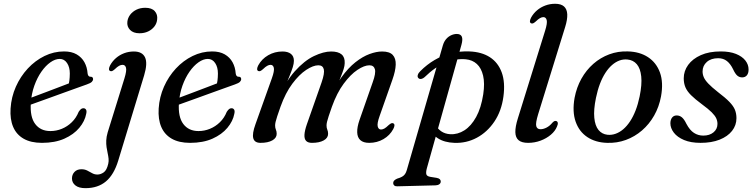

<svg xmlns="http://www.w3.org/2000/svg" viewBox="-20 -738 3950 1006"><path d="M90.6 -206.3Q90.6 -206.3 109.2 -213.4Q127.7 -220.4 157.8 -231.6Q187.8 -242.8 222.6 -256Q257.4 -269.2 290.8 -281.9Q324.2 -294.6 349.1 -304.2L337.5 -288.2Q341.4 -300.4 343.5 -316Q345.6 -331.6 345.8 -352.7Q345.8 -386.2 331.3 -407.7Q316.8 -429.3 293 -429.3Q269.3 -429.3 244.2 -411.6Q219 -393.9 197 -362.5Q174.9 -331 159.9 -289.1Q144.9 -247.1 141.5 -198.7Q136.5 -125.2 164.5 -88.3Q192.5 -51.3 244 -51.3Q274.9 -51.3 303.9 -63.1Q332.9 -74.9 356.1 -97.5Q379.3 -120 392.2 -152.2Q399.5 -163.2 405.2 -167.2Q410.9 -171.1 417.7 -170.9Q425.9 -170.7 430.6 -163.8Q435.3 -156.9 431.7 -141.5Q424.6 -103.2 395.5 -68.3Q366.3 -33.3 317.2 -11.4Q268 10.5 199.9 10.5Q141.8 10.5 103.9 -11.2Q66 -32.9 48.9 -73.2Q31.8 -113.4 35.4 -169.5Q39.3 -229.7 63.1 -283.6Q87 -337.4 125.7 -379.1Q164.4 -420.7 213.2 -444.6Q262 -468.5 315.6 -468.5Q355 -468.5 381.7 -453.1Q408.3 -437.6 422.5 -411.7Q436.7 -385.7 438.9 -353.7Q439.7 -346.1 443.3 -341Q446.8 -336 453.2 -336Q460.4 -336.3 464.1 -333.1Q467.7 -329.9 467.7 -323.6Q467.7 -315.9 461 -309.1Q454.2 -302.3 434.9 -295.6Q414.5 -288.4 381.8 -276.6Q349.1 -264.9 310.8 -251Q272.5 -237.2 234.4 -223.3Q196.2 -209.5 164.6 -198.2Q132.9 -186.9 113.8 -179.9Q94.7 -172.9 94.7 -172.9Z M735.3 -343.4 599.7 102.8Q577.2 177.1 535.1 212.5Q492.9 247.9 427.9 247.9Q393.2 247.9 375.2 233.6Q357.1 219.3 357.1 196.9Q357.1 176.7 370.4 162.7Q383.6 148.8 406.6 148.8Q423.9 148.8 437.1 155.6Q450.3 162.4 462.8 169.4Q475.3 176.5 490.5 176.5Q507.1 176.5 523.3 165.2Q539.5 154 547.2 119.9Q550.2 106.9 548.9 93.5Q547.5 80.1 544.2 65.2Q540.8 50.4 538.4 33.6Q535.9 16.8 536.7 -2.5Q537.5 -21.8 544.2 -44.5L632 -327.3Q644.4 -367.7 640.2 -383Q636.1 -398.3 622.2 -398.3Q613.4 -398.3 604 -393.2Q594.6 -388.2 581.3 -375.2Q572.9 -367.8 567.4 -365.7Q561.9 -363.7 556.8 -366Q550.9 -368.9 551 -376.7Q551.2 -384.5 557.1 -395.9Q569.2 -417.9 588 -434.1Q606.9 -450.3 630.8 -459.3Q654.7 -468.2 681.3 -468.2Q725.4 -468.2 739.9 -437.5Q754.3 -406.7 735.3 -343.4ZM710.8 -563.7Q678.4 -563.7 661.3 -581.4Q644.3 -599.2 647.3 -624.2Q649.4 -643.8 661.8 -660.5Q674.3 -677.1 694.7 -687.2Q715.2 -697.2 741.2 -697.2Q775.2 -697.2 791 -679.4Q806.7 -661.5 803.4 -636Q801.6 -615.8 789.1 -599.4Q776.5 -583 756.4 -573.3Q736.3 -563.7 710.8 -563.7Z M866.6 -206.3Q866.6 -206.3 885.2 -213.4Q903.7 -220.4 933.8 -231.6Q963.8 -242.8 998.6 -256Q1033.4 -269.2 1066.8 -281.9Q1100.2 -294.6 1125.1 -304.2L1113.5 -288.2Q1117.4 -300.4 1119.5 -316Q1121.6 -331.6 1121.8 -352.7Q1121.8 -386.2 1107.3 -407.7Q1092.8 -429.3 1069 -429.3Q1045.3 -429.3 1020.2 -411.6Q995 -393.9 973 -362.5Q950.9 -331 935.9 -289.1Q920.9 -247.1 917.5 -198.7Q912.5 -125.2 940.5 -88.3Q968.5 -51.3 1020 -51.3Q1050.9 -51.3 1079.9 -63.1Q1108.9 -74.9 1132.1 -97.5Q1155.3 -120 1168.2 -152.2Q1175.5 -163.2 1181.2 -167.2Q1186.9 -171.1 1193.7 -170.9Q1201.9 -170.7 1206.6 -163.8Q1211.3 -156.9 1207.7 -141.5Q1200.6 -103.2 1171.5 -68.3Q1142.3 -33.3 1093.2 -11.4Q1044 10.5 975.9 10.5Q917.8 10.5 879.9 -11.2Q842 -32.9 824.9 -73.2Q807.8 -113.4 811.4 -169.5Q815.3 -229.7 839.1 -283.6Q863 -337.4 901.7 -379.1Q940.4 -420.7 989.2 -444.6Q1038 -468.5 1091.6 -468.5Q1131 -468.5 1157.7 -453.1Q1184.3 -437.6 1198.5 -411.7Q1212.7 -385.7 1214.9 -353.7Q1215.7 -346.1 1219.3 -341Q1222.8 -336 1229.2 -336Q1236.4 -336.3 1240.1 -333.1Q1243.7 -329.9 1243.7 -323.6Q1243.7 -315.9 1237 -309.1Q1230.2 -302.3 1210.9 -295.6Q1190.5 -288.4 1157.8 -276.6Q1125.1 -264.9 1086.8 -251Q1048.5 -237.2 1010.4 -223.3Q972.2 -209.5 940.6 -198.2Q908.9 -186.9 889.8 -179.9Q870.7 -172.9 870.7 -172.9Z M1588 -87.2 1664.9 -306Q1681.8 -354.8 1676.5 -375.3Q1671.3 -395.9 1648 -395.9Q1621.2 -395.9 1584.6 -371.9Q1547.9 -347.9 1511.9 -299.7Q1475.8 -251.6 1449.8 -179Q1439 -148.1 1432.7 -129.3Q1426.4 -110.4 1424 -99.5Q1421.5 -88.5 1421.5 -80.8Q1421.5 -67.6 1425.6 -58.6Q1429.7 -49.5 1429.7 -36.6Q1429.7 -15.2 1406.8 -2.4Q1383.9 10.5 1345.1 10.5Q1313.7 10.5 1307.1 -13.4Q1300.5 -37.2 1318.6 -87.2L1404.3 -327.3Q1418.5 -366.7 1414.8 -382.5Q1411.1 -398.3 1397.5 -398.3Q1389.6 -398.3 1380.2 -393.2Q1370.8 -388.2 1357.5 -375.2Q1349.1 -367.8 1343.6 -365.7Q1338.1 -363.7 1333 -366Q1327.1 -368.9 1327.2 -376.7Q1327.4 -384.5 1333.3 -395.9Q1351.3 -428.9 1385.2 -448.6Q1419.2 -468.2 1460.4 -468.2Q1488 -468.2 1504 -455.9Q1519.9 -443.6 1519.9 -419.5Q1519.9 -405.2 1514.2 -386.6Q1508.4 -368 1497.8 -341.8Q1487.2 -315.6 1471.9 -278.6Q1456.6 -241.5 1437.4 -190L1435.4 -211.3Q1474 -307.9 1524.2 -364Q1574.3 -420.1 1624.9 -444.2Q1675.5 -468.2 1714.9 -468.2Q1751.6 -468.2 1769.6 -453.1Q1787.6 -437.9 1786.1 -406.9Q1785.8 -393.2 1780.6 -376.4Q1775.4 -359.6 1765.7 -335.5Q1755.9 -311.4 1741.9 -276.2Q1727.8 -240.9 1709.5 -190L1704.4 -211.3Q1733.3 -283.4 1768.9 -332.8Q1804.4 -382.1 1842.4 -412Q1880.3 -441.8 1916.4 -455Q1952.4 -468.2 1982.1 -468.2Q2021 -468.2 2037.8 -450.1Q2054.6 -432 2053.4 -399Q2052.2 -365.9 2036.1 -320.6L1969.1 -130.4Q1955 -91.2 1959.1 -75.3Q1963.2 -59.4 1976.3 -59.4Q1984.9 -59.4 1994.1 -64.6Q2003.2 -69.7 2016.3 -82.5Q2025.1 -90.1 2030.6 -92.2Q2036.1 -94.2 2040.8 -91.7Q2046.9 -88.8 2046.8 -81Q2046.6 -73.2 2040.5 -61.8Q2022.9 -28.8 1989.4 -9.2Q1955.8 10.5 1914.6 10.5Q1883.8 10.5 1868.1 -3.7Q1852.4 -17.8 1851.6 -44.9Q1850.7 -72 1864 -110.3L1932.5 -306Q1950.3 -354.9 1944.3 -375.4Q1938.3 -395.9 1915.6 -395.9Q1888.8 -395.9 1852.6 -371.7Q1816.4 -347.6 1780.8 -299.4Q1745.2 -251.3 1719.2 -179Q1708.4 -148.1 1702.1 -129.3Q1695.8 -110.4 1693.4 -99.5Q1690.9 -88.5 1690.9 -80.8Q1690.9 -67.6 1695 -58.6Q1699.1 -49.5 1699.1 -36.6Q1699.1 -15.2 1676.2 -2.4Q1653.3 10.5 1614.5 10.5Q1593.6 10.5 1583.8 0.1Q1574 -10.3 1575.2 -32Q1576.4 -53.7 1588 -87.2Z M2397.8 -503.4 2216.5 143.9Q2210.9 165 2213.9 175.3Q2216.9 185.6 2235 188.7L2267.2 193.8Q2279.3 196 2284.3 200.9Q2289.3 205.8 2289.3 212.9Q2289.5 221.4 2282.2 227Q2274.9 232.6 2262.8 233.1L2061.6 238.2Q2051.5 238.7 2045.8 233.9Q2040.1 229.1 2040.1 221.4Q2040.1 213.9 2044.8 208.6Q2049.5 203.3 2060.4 198.2Q2077.3 193.3 2086.9 187.7Q2096.6 182.2 2102.1 174.1Q2107.7 166 2111.3 153.6L2300.6 -500.9Q2304.2 -513.1 2309.9 -522.6Q2315.6 -532.1 2323.2 -539.3Q2330.8 -546.4 2339.2 -551Q2347.6 -555.5 2356.3 -557.8Q2365 -560.1 2373.1 -560.1Q2393.3 -560.1 2399.6 -546.3Q2405.8 -532.4 2397.8 -503.4ZM2204.5 -333.6Q2196.8 -326.5 2187.7 -324.6Q2178.6 -322.7 2172.5 -328.5Q2166 -334.9 2169.1 -345.3Q2172.2 -355.7 2182.4 -365.4Q2216.7 -399.8 2256.9 -423.5Q2297.2 -447.2 2343.1 -458.9Q2389 -470.6 2439.7 -468.5Q2503.7 -466.1 2546.9 -438.2Q2590 -410.2 2608.9 -358.3Q2627.8 -306.3 2617.7 -231.8Q2607.6 -156.5 2570.4 -101.1Q2533.1 -45.7 2478.5 -16.4Q2423.8 12.9 2361.1 10.5Q2308.4 8.7 2274.5 -13.3Q2240.5 -35.3 2227.5 -73.6L2259.2 -88.6Q2271.9 -63.8 2291.6 -50.2Q2311.3 -36.5 2339 -34.8Q2378.1 -32.7 2413.4 -55.2Q2448.6 -77.6 2474.8 -125Q2500.9 -172.3 2512 -244.2Q2520.6 -302 2511.3 -341.6Q2502 -381.3 2478.6 -402.7Q2455.2 -424.1 2420.8 -427.3Q2369 -432.2 2314.7 -410.1Q2260.4 -388.1 2204.5 -333.6Z M2941.3 -596.8 2799.9 -140.3Q2785.3 -92.9 2789.8 -76.9Q2794.3 -60.9 2811.8 -60.9Q2827.2 -60.9 2844 -69.7Q2860.7 -78.4 2874.6 -95.4Q2880.9 -101.8 2885.5 -103.6Q2890.1 -105.3 2894.9 -103.7Q2901.1 -101.7 2902.5 -94.4Q2903.8 -87 2898.5 -75.3Q2889.4 -51.8 2866.5 -32.3Q2843.5 -12.8 2812.4 -1.1Q2781.3 10.5 2746.8 10.5Q2713.7 10.5 2697.3 -3.3Q2680.9 -17 2680.2 -45.4Q2679.6 -73.7 2693.2 -117.2L2836.1 -577Q2848.6 -616.9 2844.5 -632.6Q2840.5 -648.3 2826.9 -648.3Q2819 -648.3 2809.6 -643.2Q2800.2 -638.2 2786.9 -625.2Q2778.5 -617.8 2773 -615.7Q2767.5 -613.7 2762.4 -616Q2756.5 -618.9 2756.6 -626.7Q2756.8 -634.5 2762.7 -645.9Q2774.8 -667.9 2794 -684.1Q2813.2 -700.3 2837.4 -709.2Q2861.6 -718.2 2888.6 -718.2Q2919.6 -718.2 2935.3 -704.1Q2950.9 -690.1 2952.2 -662.9Q2953.4 -635.8 2941.3 -596.8Z M3269.6 -468.6Q3331.6 -467.1 3375.3 -438.5Q3419 -409.9 3437.9 -357.9Q3456.7 -305.8 3443.5 -233Q3433.4 -178.4 3407.6 -132.8Q3381.8 -87.3 3343.9 -54.6Q3306 -21.9 3259.4 -4.8Q3212.8 12.3 3160.8 10.5Q3100.3 8.7 3057.4 -19.7Q3014.4 -48.2 2996.1 -100.5Q2977.8 -152.8 2990.5 -225.1Q3000.9 -280 3026.2 -325.4Q3051.6 -370.8 3088.9 -403.5Q3126.2 -436.2 3172.2 -453.3Q3218.2 -470.4 3269.6 -468.6ZM3162.9 -31.9Q3184.7 -29.7 3205.6 -37.2Q3226.5 -44.6 3245.7 -60.9Q3264.8 -77.2 3281.1 -101.9Q3297.5 -126.6 3310.3 -159.5Q3323.1 -192.5 3331.4 -232.8Q3344.3 -295.7 3339.8 -337.5Q3335.4 -379.3 3316.8 -401.3Q3298.1 -423.4 3267.5 -426.2Q3246 -428.4 3225.7 -420.9Q3205.4 -413.5 3186.7 -397.2Q3168 -380.9 3152 -356.2Q3135.9 -331.5 3123.4 -298.6Q3110.9 -265.6 3102.6 -225.3Q3089.7 -162.6 3093.9 -120.7Q3098 -78.8 3116 -56.9Q3134 -35 3162.9 -31.9Z M3664.7 -27.5Q3698 -27.5 3718.6 -44.7Q3739.2 -61.9 3739.2 -88.8Q3739.2 -103.9 3732.8 -118Q3726.3 -132.2 3709 -149.6Q3691.6 -167 3658 -191.6Q3621.6 -218.6 3600.7 -239.4Q3579.9 -260.2 3571.2 -280.9Q3562.5 -301.6 3562.5 -327.6Q3562.5 -365.9 3585.7 -397.9Q3608.9 -429.8 3652.2 -449.2Q3695.5 -468.5 3756.3 -468.5Q3803.7 -468.5 3836.2 -455.5Q3868.6 -442.4 3885.4 -421Q3902.2 -399.5 3902.2 -374.3Q3902.4 -354.4 3893.4 -343.4Q3884.3 -332.5 3868.6 -332.5Q3854 -332.5 3843.1 -341.8Q3832.1 -351.2 3821.2 -374.9Q3807.6 -403.2 3788.8 -418.1Q3769.9 -433 3742.9 -433Q3705.5 -433 3683.4 -413.3Q3661.2 -393.6 3661.2 -363.5Q3661.2 -348.1 3667.6 -333.2Q3674 -318.2 3691.3 -300Q3708.5 -281.8 3741.3 -255.9Q3780.3 -226.3 3801.5 -204.5Q3822.6 -182.7 3830.7 -162.9Q3838.7 -143 3838.7 -118.9Q3838.7 -81.5 3815.7 -52.3Q3792.7 -23 3750.5 -6.2Q3708.3 10.5 3650.6 10.5Q3599.6 10.5 3564.3 -4.3Q3528.9 -19.2 3510.7 -42.9Q3492.5 -66.6 3492.5 -92.5Q3492.9 -111.1 3501.6 -122.1Q3510.4 -133.1 3525.3 -133.1Q3541.4 -133.1 3553.4 -122.8Q3565.4 -112.4 3576.3 -89.5Q3594.2 -55.6 3616.2 -41.6Q3638.1 -27.5 3664.7 -27.5Z"/></svg>

Font: Fraunces Wonky
Style: Italic
Weight: 900
Italic angle: -16°
Version: Version 1.000;[b76b70a41]